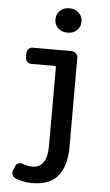

<svg xmlns="http://www.w3.org/2000/svg" viewBox="-65 -834 630 1095"><g transform="rotate(5 250.0 -286.0)"><path d="M163.1 219.7Q110.4 219.7 65.4 201.2Q51.8 195.3 46.9 181.6Q43.9 175.8 43.9 168.9Q43.9 161.1 47.9 154.3L56.6 132.8Q61.5 120.1 74.7 115.2Q87.9 110.4 101.6 116.2Q128.9 126 153.3 126Q239.3 126 239.3 0V-452.1Q239.3 -457 234.4 -457H98.6Q84 -457 74.2 -466.8Q64.5 -476.6 64.5 -491.2V-514.6Q64.5 -529.3 74.2 -539.6Q84 -549.8 98.6 -549.8H321.3Q335.9 -549.8 346.2 -539.6Q356.4 -529.3 356.4 -514.6V-6.8Q356.4 43.9 346.7 83.5Q336.9 123 315.4 154.3Q293.9 185.5 255.4 202.6Q216.8 219.7 163.1 219.7ZM288.1 -652.3Q254.9 -652.3 233.9 -671.9Q212.9 -691.4 212.9 -722.2Q212.9 -752.9 233.9 -772.5Q254.9 -792 288.1 -792Q320.3 -792 341.3 -772Q362.3 -752 362.3 -721.7Q362.3 -691.4 341.3 -671.9Q320.3 -652.3 288.1 -652.3Z"/></g></svg>

Font: Gen Jyuu Gothic L Monospace Medium
Style: Regular
Weight: 500
Designer: [Source Han Sans]
Ryoko NISHIZUKA  (kana & ideographs); Paul D. Hunt (Latin, Greek & Cyrillic); Wenlong ZHANG  (bopomofo
Version: Version 1.002.20150607